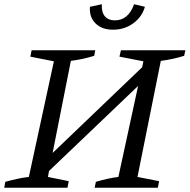

<svg xmlns="http://www.w3.org/2000/svg" viewBox="-31 -885 894 905"><path d="M-11 0 -6 -28Q23 -36 50.5 -42Q78 -48 105 -51L223 -596L112 -618L118 -648H418L413 -622Q388 -614 360.5 -608Q333 -602 303 -598L217 -164L639 -568L645 -596L532 -618L539 -648H843L837 -622Q812 -614 784.5 -608Q757 -602 727 -598L617 -51L719 -31L713 0H415L421 -28Q448 -36 475 -42Q502 -48 527 -51L620 -480L200 -79L195 -51L293 -31L287 0ZM502 -745Q449 -745 419 -775Q389 -805 393 -853L449 -865Q447 -827 463.5 -808Q480 -789 510 -789Q574 -789 601 -865L652 -853Q639 -806 597.5 -775.5Q556 -745 502 -745Z"/></svg>

Font: Piazzolla SC
Style: Italic
Weight: 400
Italic angle: -11.3°
Designer: Juan Pablo del Peral
Foundry: Huerta Tipografica
Version: Version 1.330